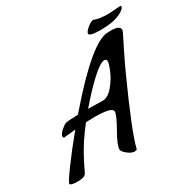

<svg xmlns="http://www.w3.org/2000/svg" viewBox="-206 -1009 1250 1252"><g transform="rotate(-30 419.5 -382.5)"><path d="M763 -806 849 -812Q856 -812 856 -806.5Q856 -801 850 -793Q844 -785 829.5 -776Q815 -767 794 -759Q746 -740 662 -740Q578 -740 578 -761Q578 -774 606.5 -798Q635 -822 652 -822Q688 -806 763 -806ZM107 -252Q100 -252 98 -261Q98 -278 122 -300Q146 -322 160.5 -328Q175 -334 257 -336L271 -352Q575 -703 693 -703Q703 -704 716 -704Q785 -704 785 -671Q785 -665 772 -639L727 -549Q695 -485 665 -419Q503 -62 477 49Q477 57 456.5 57Q436 57 407 34.5Q378 12 378 -5Q378 -36 427 -122Q476 -208 476 -234Q476 -269 340 -269Q320 -269 278 -267L240 -217Q170 -123 106 16Q95 41 39 41Q-17 41 -17 25Q-17 14 45.5 -71.5Q108 -157 194 -261Q179 -259 156 -257Q133 -255 120.5 -253.5Q108 -252 107 -252ZM583 -558Q553 -558 484 -494.5Q415 -431 334 -336L443 -334Q483 -334 522 -381Q561 -428 580.5 -476Q600 -524 600 -541Q600 -558 583 -558Z"/></g></svg>

Font: Condiment
Style: Regular
Weight: 400
Designer: Angel Koziupa, Alejandro Paul
Foundry: Angel Koziupa, Alejandro Paul
Version: Version 1.001